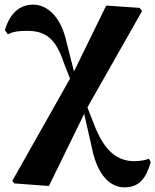

<svg xmlns="http://www.w3.org/2000/svg" viewBox="-20 -581 670 828"><path d="M622 103C610 110 581 114 560 114C489 114 432 75 387 -41L357 -118L593 -534L582 -547L438 -557L299 -273L262 -419C238 -509 184 -561 123 -561C66 -561 23 -525 1 -451L14 -433C31 -442 53 -448 95 -448C172 -448 219 -421 256 -308L282 -242L33 199L42 210L191 221L343 -90L377 60C402 182 461 227 516 227C581 227 610 188 630 118Z"/></svg>

Font: Noto Serif CJK JP Black
Style: Regular
Weight: 900
Designer: Ryoko NISHIZUKA 西塚涼子 (kana & ideographs); Frank Grießhammer (Latin, Greek & Cyrillic); Wenlong ZHANG 张文龙 (bopomofo); San
Foundry: Adobe Systems Incorporated
Version: Version 1.001;PS 1.001;hotconv 16.6.54;makeotf.lib2.5.65590